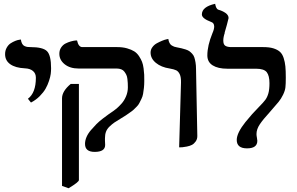

<svg xmlns="http://www.w3.org/2000/svg" viewBox="-20 -770 1566 1011"><path d="M143.1 -230 127 -250Q168.9 -281.2 168.9 -360.8Q168.9 -383.3 153.6 -396.2Q138.2 -409.2 110.8 -410.2Q61 -412.6 33.9 -431.9Q6.8 -451.2 6.8 -484.9Q6.8 -503.9 15.4 -519Q23.9 -534.2 36.1 -542Q48.3 -549.8 60.5 -554.7Q72.8 -559.6 81.1 -560.5L89.8 -562Q91.8 -548.3 96.7 -539.6Q101.6 -530.8 109.6 -527.3Q117.7 -523.9 123.8 -522.9Q129.9 -522 140.1 -522Q206.1 -522 227.5 -500.5Q249 -479 249 -410.2Q249 -396 247.1 -380.6Q245.1 -365.2 238 -343.8Q231 -322.3 220 -303Q209 -283.7 189.2 -263.7Q169.4 -243.7 143.1 -230Z M341.3 221.2 306.6 209V-252Q306.6 -290 352.5 -328.1H395.5V178.2Q395.5 188.5 341.3 221.2ZM532.7 -42V-29.8Q533.7 -22.9 533.7 -6.8Q533.7 29.8 478.5 29.8Q427.7 29.8 427.7 -12.2Q427.7 -29.8 435.5 -48.3Q443.4 -66.9 458.7 -84.7Q474.1 -102.5 487.8 -116.5Q501.5 -130.4 522.5 -146.5L552.7 -168.9Q561.5 -175.3 577.6 -186Q584.5 -190.4 594.5 -199Q604.5 -207.5 619.1 -223.4Q633.8 -239.3 643.6 -262.5Q653.3 -285.6 653.3 -310.1Q653.3 -323.7 652.8 -332.3Q652.3 -340.8 650.9 -354Q649.4 -367.2 645.3 -375.7Q641.1 -384.3 635 -392.6Q628.9 -400.9 618.4 -405Q607.9 -409.2 593.8 -409.2H393.6Q348.6 -409.2 320.6 -431.6Q292.5 -454.1 292.5 -486.8Q292.5 -505.9 302 -520Q311.5 -534.2 325.2 -541Q338.9 -547.9 352.8 -551.8Q366.7 -555.7 376 -556.6L385.7 -557.1Q393.1 -522 413.6 -522H597.7Q626.5 -522 649.4 -515.4Q672.4 -508.8 687 -499.5Q701.7 -490.2 712.2 -474.1Q722.7 -458 728 -444.3Q733.4 -430.7 736.1 -409.9Q738.8 -389.2 739.3 -376.7Q739.7 -364.3 739.7 -344.2Q739.7 -324.2 737.8 -306.9Q735.8 -289.6 733.4 -275.6Q731 -261.7 724.6 -249L713.9 -227.5Q709.5 -218.3 699.7 -208.3Q689.9 -198.2 683.3 -192.1Q676.8 -186 663.1 -176.8L642.1 -162.1L617.7 -147Q593.8 -132.8 581.8 -124.5Q569.8 -116.2 556.6 -103.5Q543.5 -90.8 538.1 -76.2Q532.7 -61.5 532.7 -42Z M923.3 5.9 933.1 -335.9Q933.6 -363.8 926.5 -378.9Q919.4 -394 908 -399.7Q896.5 -405.3 874 -409.2Q828.6 -416 800.8 -439Q772.9 -461.9 772.9 -493.2Q772.9 -508.8 782.5 -521.7Q792 -534.7 805.9 -542.2Q819.8 -549.8 833.5 -555.4Q847.2 -561 856.9 -563L866.2 -564.9Q868.2 -552.2 872.8 -543.5Q877.4 -534.7 884.8 -530.3Q892.1 -525.9 897.2 -524.2Q902.3 -522.5 910.2 -521Q928.2 -517.6 936 -515.6Q945.3 -513.7 957.8 -509.5Q970.2 -505.4 977.1 -500.5Q983.9 -495.6 991.7 -487.3Q999.5 -479 1003.2 -468Q1006.8 -457 1009.5 -441.4Q1012.2 -425.8 1012.2 -405.8Q1013.2 -346.7 1015.6 -229.7Q1018.1 -112.8 1019 -55.2Q1019.5 -38.1 1010.7 -25.6Q1002 -13.2 991 -7.3Q980 -1.5 963.9 1.7Q947.8 4.9 939.9 5.4Q932.1 5.9 923.3 5.9Z M1155.8 -556.2Q1155.8 -535.6 1166.7 -528.8Q1177.7 -522 1198.7 -522H1366.7Q1398.4 -522 1419.7 -515.4Q1440.9 -508.8 1453.9 -497.3Q1466.8 -485.8 1473.6 -464.6Q1480.5 -443.4 1482.7 -420.4Q1484.9 -397.5 1484.9 -360.8Q1484.9 -327.6 1482.9 -310.1Q1481 -292.5 1470.5 -271Q1460 -249.5 1446.8 -233.4Q1433.6 -217.3 1401.9 -181.2Q1364.7 -140.6 1347.7 -115Q1330.6 -89.4 1330.6 -64Q1330.6 -56.2 1333 -43.9Q1335 -32.2 1335 -28.8Q1335 11.2 1280.8 11.2Q1226.6 11.2 1226.6 -33.2Q1226.6 -51.8 1238.5 -75.9Q1250.5 -100.1 1272.2 -127Q1293.9 -153.8 1307.6 -168.9L1341.8 -205.1Q1367.7 -231.4 1377 -244.1Q1387.2 -257.8 1393.1 -278.3Q1398.9 -298.8 1398.9 -332Q1398.9 -371.1 1384.8 -389.6Q1370.6 -408.2 1327.6 -408.2H1176.8Q1127.9 -408.2 1099.9 -425.8Q1071.8 -443.4 1071.8 -478Q1071.8 -529.8 1098.6 -595.2Q1107.9 -616.2 1107.9 -629.9Q1107.9 -649.9 1090.8 -654.8Q1043 -672.9 1043 -693.8Q1043 -734.4 1112.8 -750Q1117.7 -723.1 1128.9 -719.2Q1151.4 -712.9 1167.5 -701.7Q1183.6 -690.4 1183.6 -674.8Q1183.6 -672.4 1174.6 -638.9Q1165.5 -605.5 1162.6 -597.2H1163.6Q1155.8 -574.7 1155.8 -556.2Z"/></svg>

Font: Linux Libertine G
Style: Semibold
Weight: 600
Designer: Philipp H. Poll
Foundry: Philipp H. Poll
Version: Version 5.1.1